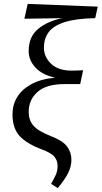

<svg xmlns="http://www.w3.org/2000/svg" viewBox="-20 -764 521 984"><path d="M276 200 242 178Q257 152 266 132Q275 112 275 85Q275 60 259.5 40Q244 20 195 2Q118 -27 81 -66.5Q44 -106 44 -179Q44 -226 67.5 -265.5Q91 -305 139.5 -332Q188 -359 263 -366Q199 -379 163 -416.5Q127 -454 127 -503Q127 -575 174.5 -615Q222 -655 299 -671L105 -668L122 -744L481 -730L468 -671Q367 -669 309.5 -650Q252 -631 228.5 -598Q205 -565 205 -519Q205 -473 241.5 -437.5Q278 -402 348 -402Q360 -402 373.5 -402.5Q387 -403 406 -404L391 -333H309Q218 -333 172.5 -293Q127 -253 127 -190Q127 -149 150.5 -121Q174 -93 237 -68Q302 -43 324 -13Q346 17 346 56Q346 88 329.5 122Q313 156 276 200Z"/></svg>

Font: Source Serif 4 SmText
Style: Italic
Weight: 400
Italic angle: -12°
Designer: Frank Grießhammer
Foundry: Adobe
Version: Version 4.005;hotconv 1.1.0;makeotfexe 2.6.0